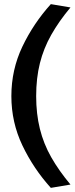

<svg xmlns="http://www.w3.org/2000/svg" viewBox="-20 -763 361 929"><path d="M226 146Q142 53 88.5 -59Q35 -171 35 -298Q35 -426 88.5 -538Q142 -650 226 -743L321 -727Q265 -660 228 -594.5Q191 -529 173 -457Q155 -385 155 -298Q155 -212 173 -139.5Q191 -67 228 -2Q265 63 321 130Z"/></svg>

Font: Rosario Light
Style: Bold
Weight: 700
Version: Version 1.101; ttfautohint (v1.8.1.43-b0c9)